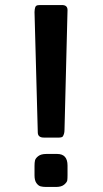

<svg xmlns="http://www.w3.org/2000/svg" viewBox="-20 -742 407 762"><path d="M117 -46V-84Q117 -97 119 -105.5Q121 -114 132 -122.5Q143 -131 164 -131H207Q248 -131 248 -85V-47Q248 -34 247 -26.5Q246 -19 235 -9.5Q224 0 202 0H164Q150 0 141 -2.5Q132 -5 124.5 -15.5Q117 -26 117 -46ZM117 -694Q118 -716 124 -719Q128 -722 139 -722H226Q248 -722 248 -702L236 -227Q236 -209 228 -199Q223 -196 215 -196H154Q131 -196 130 -215Z"/></svg>

Font: CMU Sans Serif
Style: Bold
Weight: 700
Version: Version 0.7.0